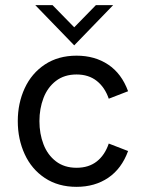

<svg xmlns="http://www.w3.org/2000/svg" viewBox="-20 -717 558 745"><path d="M49 -247Q49 -316.5 75.8 -374.5Q102.5 -432.5 154.2 -466.8Q206 -501 277 -501Q348 -501 400 -466.2Q452 -431.5 477 -363L402 -334Q387 -378 355.5 -403Q324 -428 277 -428Q229.5 -428 197 -403Q164.5 -378 148.8 -336.8Q133 -295.5 133 -247Q133 -198 148.8 -157Q164.5 -116 197 -91Q229.5 -66 277 -66Q324.5 -66 355.8 -90.8Q387 -115.5 402 -160L477 -131Q452 -62.5 400 -27.2Q348 8 277 8Q206 8 154.2 -26.2Q102.5 -60.5 75.8 -118.8Q49 -177 49 -247ZM117 -697H184L268 -611L352 -697H419L268 -541Z"/></svg>

Font: HK Grotesk
Style: Regular
Weight: 400
Designer: Alfredo Marco Pradil
Foundry: Hanken Design Co.
Version: Version 3.001